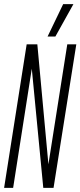

<svg xmlns="http://www.w3.org/2000/svg" viewBox="-25 -916 392 936"><path d="M-5 0 105 -700H157L211 -115L303 -700H347L236 0H186L130 -581L39 0ZM207 -738 283 -896H333L245 -738Z"/></svg>

Font: Georama ExtraCondensed Light
Style: Italic
Weight: 300
Width: 2
Italic angle: -9°
Designer: Jean-Baptiste Levee
Foundry: Production Type
Version: Version 1.000